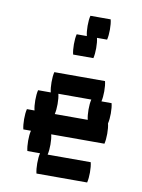

<svg xmlns="http://www.w3.org/2000/svg" viewBox="-76 -693 551 746"><g transform="rotate(10 200.0 -320.0)"><path d="M180 -480Q176 -497 176 -520Q176 -544 180 -560H220Q216 -577 216 -600Q216 -624 220 -640H300Q304 -624 304 -600Q304 -577 300 -560H260Q264 -544 264 -520Q264 -497 260 -480ZM360 -240Q364 -224 364 -200Q364 -177 360 -160H150Q154 -144 154 -120Q154 -97 150 -80H320Q324 -64 324 -40Q324 -17 320 0H120Q116 -17 116 -40Q116 -64 120 -80H70Q66 -97 66 -120Q66 -144 70 -160H40Q36 -177 36 -200Q36 -224 40 -240H70Q66 -257 66 -280Q66 -304 70 -320H120Q116 -337 116 -360Q116 -384 120 -400H320Q324 -384 324 -360Q324 -337 320 -320H360Q364 -304 364 -280Q364 -257 360 -240ZM276 -280Q276 -304 280 -320H150Q154 -304 154 -280Q154 -257 150 -240H280Q276 -257 276 -280Z"/></g></svg>

Font: VT323
Style: Regular
Weight: 400
Monospace: yes
Designer: Peter Hull
Version: Version 2.000